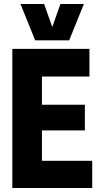

<svg xmlns="http://www.w3.org/2000/svg" viewBox="-20 -946 502 966"><path d="M42 0V-700H430V-561H191V-419H407V-290H191V-137H444V0ZM402 -926 328 -743H157L83 -926H202L243 -810L284 -926Z"/></svg>

Font: Georama SemiCondensed
Style: Bold
Weight: 700
Width: 4
Designer: Jean-Baptiste Levee
Foundry: Production Type
Version: Version 1.000